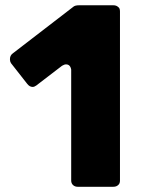

<svg xmlns="http://www.w3.org/2000/svg" viewBox="-20 -716 544 736"><path d="M252.9 -23.9V-449.2Q249.5 -469.2 232.9 -469.2Q226.6 -469.2 217.8 -463.9L119.1 -388.2Q111.8 -382.8 105 -382.8Q93.3 -382.8 84 -395L22 -474.1Q18.1 -480.5 18.1 -488.8Q18.1 -503.4 28.8 -511.2L259.8 -689Q266.6 -695.8 283.2 -695.8H414.1Q426.3 -695.8 433.1 -689Q439.9 -685.1 439.9 -671.9V-23.9Q439.9 -12.2 433.1 -6.8Q426.3 0 414.1 0H277.8Q267.1 0 260 -6.6Q252.9 -13.2 252.9 -23.9Z"/></svg>

Font: Cunia
Style: Bold
Weight: 700
Designer: Alejo Bergmann, Denis Ignatov
Foundry: Hubert & Fischer
Version: Version 1.00 February 21, 2019, initial release